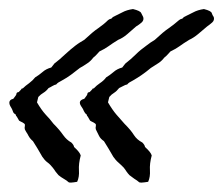

<svg xmlns="http://www.w3.org/2000/svg" viewBox="-35 -385 488 420"><path d="M-5.9 -168.9Q1 -177.2 1 -179.7Q1 -183.1 5.9 -183.6Q12.7 -190.4 12.7 -191.4Q12.7 -191.9 14.6 -191.4Q20.5 -197.3 28.8 -203.1Q36.6 -209 42 -215.8Q50.8 -221.2 58.1 -227.5Q65.9 -234.4 77.1 -237.3Q78.6 -238.8 80.6 -241.7Q82.5 -244.6 84 -246.1Q95.2 -254.4 107.4 -266.1Q119.6 -277.3 129.9 -285.2Q132.3 -287.1 134.8 -288.8Q137.2 -290.5 139.6 -292L149.4 -297.9Q158.7 -306.6 166.3 -313Q173.8 -319.3 179.7 -323.2Q192.4 -332 201.2 -340.8Q204.1 -343.3 207 -343.8Q209.5 -344.2 211.9 -347.7Q223.1 -353 232.4 -357.9Q242.2 -363.3 255.9 -365.2Q272 -361.3 273.9 -356.4Q276.4 -351.6 278.3 -347.7Q280.3 -340.8 274.9 -335.9Q269.5 -331.1 262.7 -327.1Q252.9 -318.4 243.2 -310.1Q233.4 -301.8 223.6 -297.9Q217.3 -293.9 211.9 -290.5Q206.5 -287.1 202.1 -283.7Q194.8 -278.3 182.6 -272.5Q177.7 -267.6 175.8 -265.1Q173.8 -262.7 168.9 -258.8Q164.1 -252 156.2 -246.6Q148.4 -241.2 139.6 -236.3Q129.9 -228.5 120.6 -221.7Q111.3 -214.8 100.6 -209L92.8 -204.6Q90.3 -203.1 87.9 -200.2Q84.5 -199.7 79.6 -196.8Q74.7 -193.8 71.3 -192.4Q65.9 -185.5 60.1 -182.1Q54.2 -178.7 48.8 -172.9L45.9 -161.1Q55.2 -145 64.9 -134.3Q69.8 -129.4 74 -124.3Q78.1 -119.1 82 -114.3Q95.2 -101.1 103 -89.8Q110.4 -79.1 121.1 -73.2Q126.5 -67.9 127 -63.5Q139.6 -52.2 141.6 -44.9Q136.7 -26.9 137.7 -12.2Q138.7 2 133.8 12.7Q117.2 15.6 115.2 13.7Q114.3 12.7 110.4 9.8Q101.6 4.4 98.6 2.4L92.8 -2Q88.9 -6.3 86.4 -9.8Q85.4 -11.7 83.7 -13.9Q82 -16.1 80.1 -18.6Q77.6 -21.5 75 -24.4Q72.3 -27.3 68.8 -29.8Q65.4 -32.2 62.7 -35.4Q60.1 -38.6 57.6 -42Q52.7 -50.8 47.4 -59.6Q42 -68.4 37.1 -76.2Q30.8 -81.5 27.3 -87.9Q26.4 -89.8 25.4 -91.6Q24.4 -93.3 23.4 -94.7Q22.5 -96.2 21.5 -97.9Q20.5 -99.6 19.5 -101.6Q18.6 -105.5 19 -106.9Q19.5 -108.4 19.5 -112.3Q19 -114.7 14.2 -117.2Q12.2 -118.2 10.3 -119.1Q8.3 -120.1 6.8 -121.1Q1 -131.8 0 -131.8Q-0.5 -131.8 0 -133.8Q-5.4 -137.2 -6.3 -140.1Q-6.8 -141.1 -7.3 -142.8Q-7.8 -144.5 -8.8 -146.5Q-10.7 -149.4 -12.7 -153.3Q-14.6 -157.2 -14.6 -160.2Q-14.6 -167 -5.9 -168.9ZM149.4 -168.9Q156.2 -177.2 156.2 -179.7Q156.2 -183.1 161.1 -183.6Q168 -190.4 168 -191.4Q168 -191.9 169.9 -191.4Q176.3 -198.2 183.6 -203.1Q191.9 -208.5 197.3 -215.8Q206.1 -221.2 213.4 -227.5Q221.2 -234.4 232.4 -237.3Q233.9 -238.8 235.8 -241.7Q237.8 -244.6 239.3 -246.1Q252 -255.9 262.2 -266.1Q272 -275.9 285.2 -285.2Q290 -289.1 294.4 -292Q298.8 -294.9 303.7 -297.9Q313 -306.6 320.6 -313Q328.1 -319.3 334 -323.2Q344.7 -330.6 356.4 -340.8Q359.4 -343.3 362.3 -343.8Q364.7 -344.2 367.2 -347.7Q378.4 -353 387.7 -357.9Q397.5 -363.3 411.1 -365.2Q426.8 -361.3 428.2 -356.4Q429.7 -351.6 432.6 -347.7Q434.6 -340.8 429.2 -335.9Q423.8 -331.1 418 -327.1Q408.2 -318.4 397.9 -310.1Q387.7 -301.8 378.9 -297.9Q372.6 -293.9 367.2 -290.5Q361.8 -287.1 357.4 -283.7Q350.1 -278.3 337.9 -272.5Q333 -267.6 331.1 -265.1Q329.1 -262.7 324.2 -258.8Q319.3 -252 311 -246.6Q302.7 -241.2 294.9 -236.3Q276.4 -220.7 255.9 -209L248 -204.6Q245.6 -203.1 243.2 -200.2Q239.3 -199.7 234.4 -196.8Q231 -194.8 225.6 -192.4Q220.2 -185.5 214.8 -182.1Q209 -178.7 204.1 -172.9L201.2 -161.1Q210.9 -144.5 219.7 -134.3Q228.5 -124 237.3 -114.3Q251.5 -100.1 257.8 -89.8Q264.2 -79.6 276.4 -73.2Q281.7 -67.9 282.2 -63.5Q294.9 -52.2 296.9 -44.9Q292 -26.9 293 -12.2Q293.9 2 289.1 12.7Q271.5 15.6 269.5 13.7Q268.6 12.7 264.6 9.8Q258.3 5.9 253.9 2.4L248 -2Q244.1 -6.3 241.7 -9.8Q240.7 -11.7 239 -13.9Q237.3 -16.1 235.4 -18.6Q232.4 -21.5 229.5 -24.4Q226.6 -27.3 223.6 -29.8Q220.7 -32.2 218 -35.4Q215.3 -38.6 212.9 -42Q208 -50.8 202.6 -59.6Q197.3 -68.4 192.4 -76.2Q184.6 -81.5 181.6 -87.9Q179.7 -91.8 178.2 -94.7Q176.8 -97.7 174.8 -101.6Q173.8 -105.5 174.3 -106.9Q174.8 -108.4 174.8 -112.3Q174.3 -114.7 169.4 -117.2Q167.5 -118.2 165.5 -119.1Q163.6 -120.1 162.1 -121.1Q156.2 -131.8 155.3 -131.8Q154.8 -131.8 155.3 -133.8Q150.4 -136.7 146.5 -146.5Q144.5 -149.4 142.1 -153.3Q139.6 -157.2 139.6 -160.2Q139.6 -166.5 149.4 -168.9Z"/></svg>

Font: Taprom
Style: Regular
Weight: 400
Designer: Danh Hong
Version: Version 8.002; ttfautohint (v1.8.3)